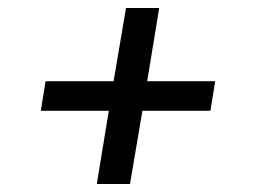

<svg xmlns="http://www.w3.org/2000/svg" viewBox="-20 -580 640 480"><path d="M222 -120 252 -303H82L94 -377H264L295 -560H378L348 -377H518L506 -303H336L305 -120Z"/></svg>

Font: Zed Sans Extended
Style: Italic
Weight: 400
Width: 7
Italic angle: -9°
Designer: Belleve Invis
Foundry: Belleve Invis
Version: Version 1.0.0; ttfautohint (v1.8.4)